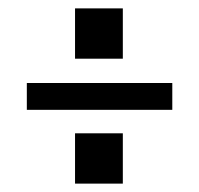

<svg xmlns="http://www.w3.org/2000/svg" viewBox="-20 -511 475 458"><path d="M44 -249V-313H391V-249ZM159 -491H273V-371H159ZM159 -193H273V-73H159Z"/></svg>

Font: Zilla Slab Medium
Style: Regular
Weight: 500
Designer: Typotheque.com
Foundry: Typotheque type foundry
Version: Version 1.1; 2017